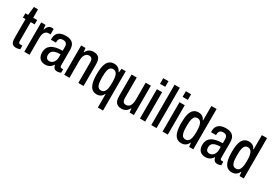

<svg xmlns="http://www.w3.org/2000/svg" viewBox="34 -1761 4217 2979"><g transform="rotate(30 2143.0 -272.0)"><path d="M156 12Q119 12 98.5 -3.5Q78 -19 70.5 -46Q63 -73 63 -105V-448H16V-526H65L82 -676H156V-526H227V-448H156V-112Q156 -89 163 -78Q170 -67 188 -67H227V-3Q216 1 203.5 4.5Q191 8 179 10Q167 12 156 12Z M300 0V-526H377L384 -451H390Q399 -478 412 -497.5Q425 -517 443.5 -527.5Q462 -538 485 -538Q495 -538 503 -537Q511 -536 518 -533V-437H485Q464 -437 447 -428.5Q430 -420 418 -402.5Q406 -385 400 -358Q394 -331 394 -295V0Z M677 12Q650 12 626 4Q602 -4 583.5 -21Q565 -38 554.5 -65.5Q544 -93 544 -132Q544 -175 559.5 -208Q575 -241 607 -264Q639 -287 689.5 -299Q740 -311 808 -311V-379Q808 -405 800.5 -423Q793 -441 776.5 -451Q760 -461 733 -461Q700 -461 683 -449.5Q666 -438 660 -419.5Q654 -401 654 -378V-368H565Q564 -373 564 -377.5Q564 -382 564 -388Q564 -441 586.5 -474.5Q609 -508 648 -523Q687 -538 737 -538Q788 -538 824.5 -522.5Q861 -507 881 -472Q901 -437 901 -378V-101Q901 -84 908.5 -75.5Q916 -67 928 -67H958V-4Q945 2 927.5 6.5Q910 11 890 11Q866 11 850.5 1.5Q835 -8 826.5 -25Q818 -42 815 -62H810Q797 -41 778.5 -24Q760 -7 735 2.5Q710 12 677 12ZM707 -67Q727 -67 745 -75.5Q763 -84 777 -100.5Q791 -117 799.5 -141Q808 -165 808 -196V-247Q747 -247 710 -234.5Q673 -222 657 -199Q641 -176 641 -144Q641 -119 648.5 -101.5Q656 -84 671 -75.5Q686 -67 707 -67Z M1015 0V-526H1093L1100 -457H1106Q1120 -485 1139.5 -503Q1159 -521 1183.5 -529.5Q1208 -538 1236 -538Q1276 -538 1304 -523.5Q1332 -509 1347 -476.5Q1362 -444 1362 -390V0H1268V-369Q1268 -390 1264 -405.5Q1260 -421 1252 -431.5Q1244 -442 1231.5 -447.5Q1219 -453 1201 -453Q1175 -453 1154 -436.5Q1133 -420 1121 -388Q1109 -356 1109 -309V0Z M1721 179V-61H1715Q1704 -37 1687.5 -20.5Q1671 -4 1649 4Q1627 12 1599 12Q1550 12 1516 -16Q1482 -44 1464.5 -104.5Q1447 -165 1447 -261Q1447 -361 1464.5 -421.5Q1482 -482 1517 -510Q1552 -538 1603 -538Q1648 -538 1679 -516Q1710 -494 1725 -458H1731L1739 -526H1814V179ZM1630 -74Q1652 -74 1669 -84Q1686 -94 1697.5 -115Q1709 -136 1715 -169Q1721 -202 1721 -248V-281Q1721 -338 1712 -376.5Q1703 -415 1683 -435.5Q1663 -456 1631 -456Q1600 -456 1580.5 -437.5Q1561 -419 1552.5 -380.5Q1544 -342 1544 -282V-247Q1544 -186 1553 -147.5Q1562 -109 1581 -91.5Q1600 -74 1630 -74Z M2044 12Q1984 12 1951 -22Q1918 -56 1918 -136V-526H2011V-158Q2011 -137 2015 -121.5Q2019 -106 2027 -95Q2035 -84 2048 -79Q2061 -74 2078 -74Q2105 -74 2126 -90Q2147 -106 2159 -138.5Q2171 -171 2171 -218V-526H2264V0H2187L2179 -70H2174Q2160 -42 2140.5 -23.5Q2121 -5 2096.5 3.5Q2072 12 2044 12Z M2372 -622V-723H2466V-622ZM2372 0V-526H2466V0Z M2575 0V-723H2669V0Z M2777 -622V-723H2871V-622ZM2777 0V-526H2871V0Z M3116 12Q3066 12 3031 -16Q2996 -44 2978.5 -105Q2961 -166 2961 -266Q2961 -363 2978 -422.5Q2995 -482 3029.5 -510Q3064 -538 3113 -538Q3141 -538 3163 -530Q3185 -522 3201.5 -506Q3218 -490 3229 -466H3235V-723H3328V0H3253L3245 -69H3239Q3224 -33 3192.5 -10.5Q3161 12 3116 12ZM3145 -71Q3177 -71 3196.5 -91Q3216 -111 3225.5 -150Q3235 -189 3235 -245V-278Q3235 -324 3228.5 -357Q3222 -390 3211 -411Q3200 -432 3182.5 -442.5Q3165 -453 3144 -453Q3114 -453 3095 -435Q3076 -417 3067 -379Q3058 -341 3058 -279V-244Q3058 -184 3066.5 -145.5Q3075 -107 3094.5 -89Q3114 -71 3145 -71Z M3546 12Q3519 12 3495 4Q3471 -4 3452.5 -21Q3434 -38 3423.5 -65.5Q3413 -93 3413 -132Q3413 -175 3428.5 -208Q3444 -241 3476 -264Q3508 -287 3558.5 -299Q3609 -311 3677 -311V-379Q3677 -405 3669.5 -423Q3662 -441 3645.5 -451Q3629 -461 3602 -461Q3569 -461 3552 -449.5Q3535 -438 3529 -419.5Q3523 -401 3523 -378V-368H3434Q3433 -373 3433 -377.5Q3433 -382 3433 -388Q3433 -441 3455.5 -474.5Q3478 -508 3517 -523Q3556 -538 3606 -538Q3657 -538 3693.5 -522.5Q3730 -507 3750 -472Q3770 -437 3770 -378V-101Q3770 -84 3777.5 -75.5Q3785 -67 3797 -67H3827V-4Q3814 2 3796.5 6.5Q3779 11 3759 11Q3735 11 3719.5 1.5Q3704 -8 3695.5 -25Q3687 -42 3684 -62H3679Q3666 -41 3647.5 -24Q3629 -7 3604 2.5Q3579 12 3546 12ZM3576 -67Q3596 -67 3614 -75.5Q3632 -84 3646 -100.5Q3660 -117 3668.5 -141Q3677 -165 3677 -196V-247Q3616 -247 3579 -234.5Q3542 -222 3526 -199Q3510 -176 3510 -144Q3510 -119 3517.5 -101.5Q3525 -84 3540 -75.5Q3555 -67 3576 -67Z M4020 12Q3970 12 3935 -16Q3900 -44 3882.5 -105Q3865 -166 3865 -266Q3865 -363 3882 -422.5Q3899 -482 3933.5 -510Q3968 -538 4017 -538Q4045 -538 4067 -530Q4089 -522 4105.5 -506Q4122 -490 4133 -466H4139V-723H4232V0H4157L4149 -69H4143Q4128 -33 4096.5 -10.5Q4065 12 4020 12ZM4049 -71Q4081 -71 4100.5 -91Q4120 -111 4129.5 -150Q4139 -189 4139 -245V-278Q4139 -324 4132.5 -357Q4126 -390 4115 -411Q4104 -432 4086.5 -442.5Q4069 -453 4048 -453Q4018 -453 3999 -435Q3980 -417 3971 -379Q3962 -341 3962 -279V-244Q3962 -184 3970.5 -145.5Q3979 -107 3998.5 -89Q4018 -71 4049 -71Z"/></g></svg>

Font: Archivo Condensed Medium
Style: Regular
Weight: 500
Width: 3
Designer: Hector Gatti
Foundry: Omnibus-Type
Version: Version 2.001